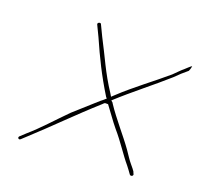

<svg xmlns="http://www.w3.org/2000/svg" viewBox="-111 -766 906 866"><g transform="rotate(20 342.5 -333.0)"><path d="M58 -32C57 -28 61 -24 65 -24C66 -24 69 -25 71 -27L98 -52C175 -122 270 -219 362 -301C372 -311 371 -310 380 -310H387C411 -279 432 -247 457 -217C498 -170 531 -116 562 -80C571 -68 580 -57 588 -45C589 -44 591 -42 594 -42C600 -42 603 -46 603 -48C604 -51 603 -54 603 -54H602L598 -64C595 -69 587 -79 576 -92C564 -106 553 -124 537 -147C501 -198 445 -260 406 -319L405 -320V-322L395 -331C470 -400 554 -464 622 -525C641 -544 658 -560 678 -576C680 -580 684 -591 685 -601C682 -599 675 -594 670 -589L658 -578C643 -566 630 -551 613 -535C548 -479 469 -422 402 -359L388 -346L381 -358C326 -441 301 -506 258 -587L233 -639C230 -646 214 -640 218 -631L243 -579C281 -493 315 -423 368 -337L373 -332C365 -324 358 -319 348 -311C314 -280 278 -248 242 -216C189 -163 137 -104 88 -62L61 -37C61 -37 59 -36 58 -32Z"/></g></svg>

Font: Stray Cat
Style: ExLtExtObl
Weight: 200
Version: Version 1.0